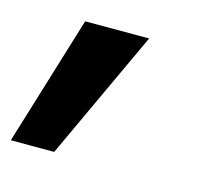

<svg xmlns="http://www.w3.org/2000/svg" viewBox="-94 -176 472 436"><g transform="rotate(15 142.0 41.5)"><path d="M-36.1 193.8 57.1 -110.8H207.5L65.9 193.8Z"/></g></svg>

Font: Inter Tight
Style: Bold Italic
Weight: 700
Italic angle: -9.39999°
Designer: Rasmus Andersson
Foundry: rsms
Version: Version 3.004